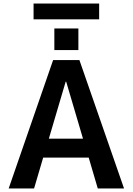

<svg xmlns="http://www.w3.org/2000/svg" viewBox="-20 -1072 755 1092"><path d="M29.3 0 282.2 -730.5H431.6L685.5 0H536.1L484.4 -175.8H225.6L173.8 0ZM170.9 -961.9V-1051.8H543.9V-961.9ZM257.8 -283.2H452.1L356.4 -607.4H353.5ZM289.1 -787.1V-910.2H425.8V-787.1Z"/></svg>

Font: GenEi M Gothic v2 Bold
Style: Regular
Weight: 700
Version: Version 2.0